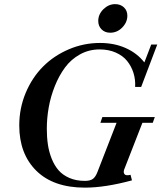

<svg xmlns="http://www.w3.org/2000/svg" viewBox="-20 -881 769 915"><path d="M504.9 -725.1Q480 -725.1 464.1 -741Q448.2 -756.8 448.2 -781.2Q448.2 -813 472.9 -837.2Q497.6 -861.3 528.8 -861.3Q554.2 -861.3 570.6 -845.9Q586.9 -830.6 586.9 -806.2Q586.9 -774.9 562.7 -750Q538.6 -725.1 504.9 -725.1ZM384.8 13.2Q234.9 13.2 153.3 -67.1Q71.8 -147.5 71.8 -283.2Q71.8 -365.2 102.5 -438.5Q133.3 -511.7 185.1 -563.7Q236.8 -615.7 307.9 -646Q378.9 -676.3 456.5 -676.3Q524.9 -676.3 579.3 -651.9Q633.8 -627.4 668 -583.5L700.7 -668.9H729.5L652.8 -466.8H624Q626 -502 616 -533.7Q606 -565.4 585.7 -590.6Q565.4 -615.7 531.5 -630.6Q497.6 -645.5 454.6 -645.5Q403.8 -645.5 361.1 -621.8Q318.4 -598.1 289.8 -559.3Q261.2 -520.5 241.2 -470.5Q221.2 -420.4 212.2 -369.1Q203.1 -317.9 203.1 -267.1Q203.1 -226.6 208.3 -191.9Q213.4 -157.2 226.3 -124.8Q239.3 -92.3 259.3 -69.3Q279.3 -46.4 311.3 -32.7Q343.3 -19 384.3 -19Q410.2 -19 422.9 -28.6Q435.5 -38.1 444.3 -61L535.6 -295.9H458.5L467.8 -323.2H717.8L708 -295.9H658.7L574.7 -80.6Q565.9 -62 572.5 -52Q579.1 -42 602.1 -47.9L608.9 -21.5Q481 13.2 384.8 13.2Z"/></svg>

Font: Elstob 14pt SemiBold
Style: Italic
Weight: 600
Italic angle: -20°
Designer: Peter S. Baker
Version: Version 1.015